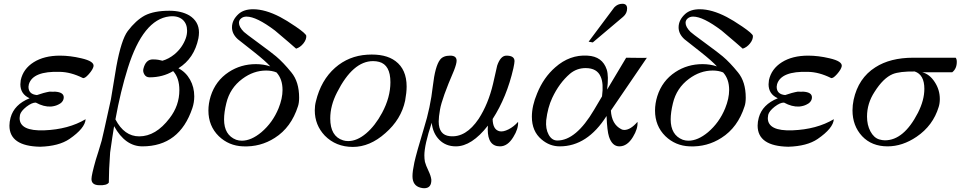

<svg xmlns="http://www.w3.org/2000/svg" viewBox="-20 -760 5093 1018"><path d="M476 -409Q473 -392 451 -367Q428 -341 418 -347Q355 -378 298 -379Q154 -384 133 -313Q131 -305 131 -300Q131 -260 176 -256Q180 -257 193.5 -261.5Q207 -266 211 -267Q215 -268 229.5 -271.5Q244 -275 249.5 -274Q255 -273 272 -274Q318 -271 318 -244Q318 -238 317 -235Q312 -216 290 -206Q273 -197 250 -195Q212 -193 170 -216Q150 -217 120 -194Q91 -171 86 -151Q84 -139 84 -134Q84 -64 215 -69Q343 -74 434 -128Q431 -80 348 -23Q292 15 193 18Q30 15 30 -94Q30 -114 36 -136Q55 -206 137 -239Q88 -261 88 -313Q88 -321 90 -335Q103 -395 158.5 -430Q214 -465 298 -465Q352 -465 411 -451Q446 -443 462 -432.5Q478 -422 476 -409Z M1032 -557Q1010 -450 926 -398Q965 -378 987.5 -338Q1010 -298 1010 -249Q1010 -217 1000 -187Q932 16 735 16Q644 16 585 -91Q576 -38 564 48Q557 143 557 208Q546 224 505 222Q465 221 465 189Q465 168 488 87Q499 54 519 -14Q522 -23 568 -233Q575 -279 597 -408Q623 -549 657 -595Q700 -652 748 -678Q797 -703 878 -703Q941 -703 984 -678Q1035 -646 1035 -588Q1035 -574 1032 -557ZM965 -557Q972 -577 972 -597Q972 -634 949 -655Q923 -678 878 -673Q739 -657 658 -400Q619 -276 592 -127Q639 -37 718 -37Q806 -37 879 -133Q931 -200 931 -282Q931 -347 898 -383Q843 -350 773 -350Q754 -350 745 -366Q737 -380 740 -394Q752 -445 790 -445Q807 -445 819 -443Q826 -441 833 -440L841 -438Q874 -447 905 -472Q947 -507 965 -557Z M1604 -570Q1605 -550 1588.5 -529.5Q1572 -509 1550 -502Q1528 -522 1438 -598Q1340 -672 1287 -672Q1270 -672 1258.5 -662.5Q1247 -653 1247 -639Q1247 -617 1273 -591Q1281 -583 1344 -537Q1427 -476 1444 -461Q1482 -429 1525 -376Q1566 -326 1566 -242Q1566 -215 1560 -197Q1524 -84 1437 -29Q1361 20 1268 16Q1193 13 1140 -38Q1085 -92 1085 -174Q1085 -211 1097 -250Q1123 -332 1193 -378Q1257 -420 1337 -420Q1377 -420 1413 -408Q1388 -436 1326 -485Q1243 -550 1241 -552Q1210 -580 1210 -615Q1210 -654 1245 -686Q1273 -711 1322 -711Q1386 -711 1465 -670Q1498 -653 1548 -619Q1602 -582 1604 -570ZM1457 -186Q1478 -238 1478 -283Q1478 -341 1446 -376Q1422 -386 1391 -386Q1324 -386 1265 -342Q1199 -293 1180 -213Q1168 -164 1168 -127Q1168 -44 1232 -19Q1247 -14 1262 -14Q1312 -14 1366 -59Q1426 -110 1457 -186Z M2128 -226Q2107 -127 2023 -54Q1941 19 1851 19Q1761 19 1702 -41Q1649 -97 1649 -175Q1649 -200 1655 -223Q1682 -335 1757 -401Q1829 -464 1927 -470Q2024 -476 2077 -436Q2136 -392 2136 -301Q2136 -269 2128 -226ZM2006 -162Q2050 -244 2050 -324Q2050 -416 1990 -432Q1975 -436 1958 -436Q1851 -436 1767 -270Q1731 -200 1731 -132Q1731 -37 1799 -16Q1811 -12 1826 -12Q1873 -12 1921 -52.5Q1969 -93 2006 -162Z M2727 -114Q2729 -77 2702 -34Q2672 16 2631 16Q2566 16 2566 -74Q2566 -87 2567 -94Q2481 16 2397 16Q2344 16 2309.5 -18.5Q2275 -53 2269 -109Q2230 8 2230 64Q2230 82 2233 98Q2238 117 2251 144Q2265 173 2267 193Q2268 238 2229 238Q2220 238 2209 235Q2167 224 2167 174Q2167 148 2177 101Q2188 51 2228 -81Q2262 -189 2275 -304Q2287 -409 2313 -443Q2329 -465 2367 -465Q2401 -465 2401 -438Q2401 -422 2387 -386Q2323 -238 2313 -179Q2306 -140 2306 -116Q2306 -44 2365 -38Q2450 -29 2518 -130Q2569 -209 2594 -315Q2598 -333 2605.5 -365.5Q2613 -398 2616 -412Q2634 -465 2665 -465Q2708 -465 2708 -436Q2708 -426 2702 -398Q2667 -245 2592 -129Q2593 -72 2629 -64Q2648 -60 2676 -74Q2704 -88 2727 -114Z M3305 -715Q3305 -689 3284 -671L3123 -535L3101 -539L3237 -721Q3255 -740 3280 -740Q3305 -740 3305 -715ZM3410 -454 3219 -174Q3223 -101 3274 -75Q3281 -71 3290 -71Q3323 -71 3360 -114Q3363 -78 3336 -34Q3306 16 3264 16Q3226 16 3209 -35Q3199 -66 3196 -145Q3094 16 2948 16Q2894 16 2851 -21Q2800 -64 2800 -141Q2800 -199 2828 -265Q2862 -349 2924 -403Q3001 -471 3095 -465Q3174 -461 3197 -391Q3208 -357 3199 -285L3300 -454Q3413 -452 3410 -454ZM3130 -178 3172 -249Q3181 -318 3165 -353Q3146 -399 3085 -399Q3038 -399 3002 -369Q2945 -320 2908 -241Q2884 -190 2876 -122Q2872 -77 2889 -46Q2906 -15 2935 -15Q3034 -15 3130 -178Z M3972 -570Q3973 -550 3956.5 -529.5Q3940 -509 3918 -502Q3896 -522 3806 -598Q3708 -672 3655 -672Q3638 -672 3626.5 -662.5Q3615 -653 3615 -639Q3615 -617 3641 -591Q3649 -583 3712 -537Q3795 -476 3812 -461Q3850 -429 3893 -376Q3934 -326 3934 -242Q3934 -215 3928 -197Q3892 -84 3805 -29Q3729 20 3636 16Q3561 13 3508 -38Q3453 -92 3453 -174Q3453 -211 3465 -250Q3491 -332 3561 -378Q3625 -420 3705 -420Q3745 -420 3781 -408Q3756 -436 3694 -485Q3611 -550 3609 -552Q3578 -580 3578 -615Q3578 -654 3613 -686Q3641 -711 3690 -711Q3754 -711 3833 -670Q3866 -653 3916 -619Q3970 -582 3972 -570ZM3825 -186Q3846 -238 3846 -283Q3846 -341 3814 -376Q3790 -386 3759 -386Q3692 -386 3633 -342Q3567 -293 3548 -213Q3536 -164 3536 -127Q3536 -44 3600 -19Q3615 -14 3630 -14Q3680 -14 3734 -59Q3794 -110 3825 -186Z M4443 -409Q4440 -392 4418 -367Q4395 -341 4385 -347Q4322 -378 4265 -379Q4121 -384 4100 -313Q4098 -305 4098 -300Q4098 -260 4143 -256Q4147 -257 4160.5 -261.5Q4174 -266 4178 -267Q4182 -268 4196.5 -271.5Q4211 -275 4216.5 -274Q4222 -273 4239 -274Q4285 -271 4285 -244Q4285 -238 4284 -235Q4279 -216 4257 -206Q4240 -197 4217 -195Q4179 -193 4137 -216Q4117 -217 4087 -194Q4058 -171 4053 -151Q4051 -139 4051 -134Q4051 -64 4182 -69Q4310 -74 4401 -128Q4398 -80 4315 -23Q4259 15 4160 18Q3997 15 3997 -94Q3997 -114 4003 -136Q4022 -206 4104 -239Q4055 -261 4055 -313Q4055 -321 4057 -335Q4070 -395 4125.5 -430Q4181 -465 4265 -465Q4319 -465 4378 -451Q4413 -443 4429 -432.5Q4445 -422 4443 -409Z M4822 -454H5047Q5053 -447 5053 -432Q5053 -396 5029 -377H4869Q4909 -367 4936 -325Q4963 -284 4963 -235Q4963 -212 4957 -193Q4927 -94 4840 -35Q4765 16 4686 16Q4602 16 4551 -38Q4500 -93 4500 -175Q4500 -202 4506 -231Q4531 -346 4621 -403Q4700 -454 4822 -454ZM4847 -162Q4881 -229 4881 -289Q4881 -364 4830 -381Q4750 -382 4713 -367Q4663 -346 4617 -273Q4577 -212 4577 -142Q4577 -97 4595 -63.5Q4613 -30 4641 -21Q4658 -16 4672 -16Q4772 -16 4847 -162Z"/></svg>

Font: GFS Didot
Style: Italic
Weight: 400
Italic angle: -12°
Designer: Takis Katsoulidis and George D. Matthiopoulos
Foundry: George Matthiopoulos and Takis Katsoulidis
Version: Version 1.0